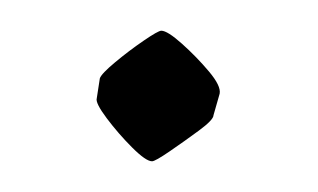

<svg xmlns="http://www.w3.org/2000/svg" viewBox="-20 -99 207 125"><path d="M45 -48Q46 -51 55 -58.5Q64 -66 73.5 -72.5Q83 -79 85 -79Q89 -79 98.5 -70.5Q108 -62 116 -52.5Q124 -43 123 -38L119 -24Q119 -21 109.5 -14Q100 -7 90.5 -0.5Q81 6 79 6Q75 6 66 -3Q57 -12 49.5 -22Q42 -32 43 -35Z"/></svg>

Font: Grenze Gotisch ExtraLight
Style: Regular
Weight: 200
Designer: Renata Polastri
Foundry: Omnibus-Type
Version: Version 1.001